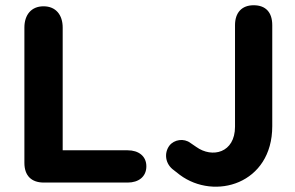

<svg xmlns="http://www.w3.org/2000/svg" viewBox="-20 -696 1123 732"><path d="M147 0H467C508 0 538 -22 538 -62C538 -101 508 -123 467 -123H219V-591C219 -639 193 -672 146 -672C99 -672 73 -639 73 -591V-75C73 -27 99 0 147 0ZM643 -47 666 -29C798 69 1018 6 1018 -215V-600C1018 -648 994 -676 947 -676C902 -676 876 -648 876 -600V-213C876 -113 789 -92 728 -136L706 -151C681 -170 644 -164 626 -141C605 -113 609 -71 643 -47Z"/></svg>

Font: SN Pro
Style: Bold
Weight: 700
Designer: Tobias Whetton
Foundry: Supernotes
Version: Version 1.003;Glyphs 3.3 (3324)